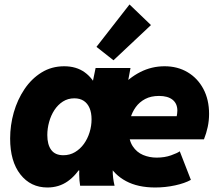

<svg xmlns="http://www.w3.org/2000/svg" viewBox="-20 -832 977 860"><path d="M192.4 7.8Q117.2 7.8 71.3 -50.8Q25.4 -109.4 25.4 -211.4Q25.4 -271 41.7 -328.4Q58.1 -385.7 89.6 -432.6Q121.1 -479.5 166 -507.3Q210.9 -535.2 267.6 -535.2Q321.8 -535.2 359.4 -508.1Q397 -481 418 -431.6L316.4 -460H471.7L381.8 -399.4L408.2 -527.3H564.5L493.2 -142.6Q485.4 -104.5 484.9 -70.3Q484.4 -36.1 493.2 0H338.9Q335 -22.9 334.7 -52Q334.5 -81.1 337.9 -103.5L341.8 -68.4H319.3L349.6 -96.7Q322.8 -47.9 283.4 -20Q244.1 7.8 192.4 7.8ZM263.7 -136.7Q292.5 -136.7 315.9 -150.6Q339.4 -164.6 356 -187.7Q372.6 -210.9 381.3 -239.5Q390.1 -268.1 390.1 -297.4Q390.1 -327.1 381.1 -348.1Q372.1 -369.1 355 -380.4Q337.9 -391.6 313 -391.6Q284.2 -391.6 261.7 -377.2Q239.3 -362.8 223.6 -338.9Q208 -314.9 200 -285.6Q191.9 -256.3 191.9 -227.1Q191.9 -184.1 209.5 -160.4Q227.1 -136.7 263.7 -136.7ZM675.3 7.8Q597.7 7.8 544.4 -20.8Q491.2 -49.3 463.9 -100.6Q436.5 -151.9 436.5 -218.8Q436.5 -280.8 458.3 -337.4Q480 -394 518.8 -438.7Q557.6 -483.4 608.4 -509.3Q659.2 -535.2 717.3 -535.2Q775.4 -535.2 820.3 -508.5Q865.2 -481.9 890.9 -433.8Q916.5 -385.7 916.5 -321.8Q916.5 -292 910.4 -263.4Q904.3 -234.9 893.6 -208H531.2L547.9 -311.5H771.5Q772.5 -316.9 773.4 -323.2Q774.4 -329.6 774.4 -336.4Q774.4 -368.2 752.9 -385.3Q731.4 -402.3 692.4 -402.3Q656.2 -402.3 630.4 -388.7Q604.5 -375 588.1 -352.3Q571.8 -329.6 564.2 -302.5Q556.6 -275.4 556.6 -248.5Q556.6 -204.1 574.5 -177Q592.3 -149.9 620.8 -137.9Q649.4 -126 681.6 -126Q717.3 -126 746.1 -136.2Q774.9 -146.5 785.2 -154.3L835 -26.4Q808.1 -11.2 764.4 -1.7Q720.7 7.8 675.3 7.8ZM488.3 -562 412.1 -622.1 560.1 -812 656.2 -719.7Z"/></svg>

Font: Reddit Sans Black
Style: Italic
Weight: 900
Italic angle: -11.25°
Designer: Stephen Hutchings
Version: Version 1.013